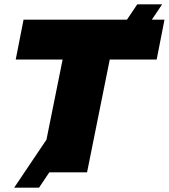

<svg xmlns="http://www.w3.org/2000/svg" viewBox="-20 -790 774 880"><path d="M45 70 193 -150 267 -517H52L88 -700H562L609 -770H723L676 -700H734L698 -517H483L379 0H206L159 70Z"/></svg>

Font: Montserrat Black
Style: Italic
Weight: 900
Italic angle: -11.3°
Designer: Julieta Ulanovsky
Foundry: Julieta Ulanovsky
Version: Version 9.000; ttfautohint (v1.8.4.7-5d5b)